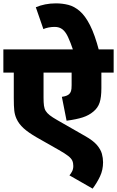

<svg xmlns="http://www.w3.org/2000/svg" viewBox="-20 -916 696 1142"><path d="M656 -484H583V-392Q583 -337 572.5 -305.5Q562 -274 535 -252Q509 -230 472.5 -218Q436 -206 376 -198L348 -340Q368 -343 377.5 -347.5Q387 -352 392 -357Q399 -364 402.5 -374.5Q406 -385 406 -410V-484H239V-334Q239 -306 241.5 -287.5Q244 -269 252 -256Q260 -243 276 -230.5Q292 -218 320 -202L486 -107Q534 -80 556.5 -53.5Q579 -27 586 -1.5Q593 24 593 49Q593 95 575 133Q557 171 531 206L393 127Q401 118 408.5 104Q416 90 416 71Q416 53 410 39.5Q404 26 385.5 11.5Q367 -3 330 -24L198 -99Q148 -128 120 -153.5Q92 -179 78 -210Q68 -232 65 -257.5Q62 -283 62 -332V-484H0V-622H656ZM416 -615Q399 -665 384.5 -696Q370 -727 351.5 -741.5Q333 -756 305 -756Q287 -756 269 -752.5Q251 -749 238 -743L193 -873Q219 -884 249 -890Q279 -896 313 -896Q351 -896 386.5 -887Q422 -878 454.5 -850Q487 -822 515.5 -766Q544 -710 569 -615Z"/></svg>

Font: Noto Sans Devanagari Black
Style: Regular
Weight: 900
Version: Version 2.003